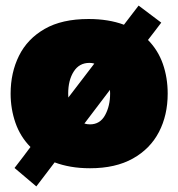

<svg xmlns="http://www.w3.org/2000/svg" viewBox="-20 -586 638 687"><path d="M110 81 32 15Q47 -4.5 61.2 -23Q75.5 -41.5 89 -60Q52.5 -97 35.2 -146.8Q18 -196.5 18 -251Q18 -326 48 -386.5Q78 -447 139.8 -482.5Q201.5 -518 297 -518Q368.5 -518 423.5 -497.5Q436.5 -514.5 449.5 -531.5Q462.5 -548.5 476 -566L557 -505Q545 -489 533 -473.5Q521 -458 509.5 -443Q545.5 -406.5 562.8 -357.2Q580 -308 580 -251Q580 -174 548.8 -113.8Q517.5 -53.5 455.5 -18.8Q393.5 16 302 16Q265 16 233.5 10.5Q202 5 175.5 -5Q159 16.5 142.8 38Q126.5 59.5 110 81ZM224 -251Q224 -244 224.5 -237L317.5 -358.5Q309 -361 300 -361Q263.5 -361 243.8 -330Q224 -299 224 -251ZM302 -141Q338 -141 356 -174Q374 -207 374 -251Q374 -258 373.5 -264.5L282 -144Q291.5 -141 302 -141Z"/></svg>

Font: Commissioner Black
Style: Regular
Weight: 900
Designer: Kostas Bartsokas
Foundry: Kostas Bartsokas
Version: Version 1.000; ttfautohint (v1.8.3)